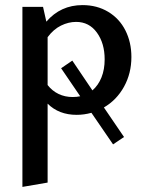

<svg xmlns="http://www.w3.org/2000/svg" viewBox="-20 -445 575 754"><path d="M388 -23 467 93 424 122 339 -2Q310 6 281 6Q211 6 167 -38V272L68 289V-418H149L162 -360Q218 -425 304 -425Q361 -425 405 -398.5Q449 -372 472.5 -325.5Q496 -279 496 -221Q496 -157 467 -104.5Q438 -52 388 -23ZM295 -67 220 -177 264 -207 343 -90Q366 -110 378.5 -141Q391 -172 391 -212Q391 -275 360.5 -317Q330 -359 279 -359Q249 -359 219.5 -344.5Q190 -330 167 -299V-111Q185 -88 210 -76Q235 -64 265 -64Q282 -64 295 -67Z"/></svg>

Font: Ysabeau Infant Semibold
Style: Regular
Weight: 600
Designer: Christian Thalmann (Catharsis Fonts)
Version: Version 0.003